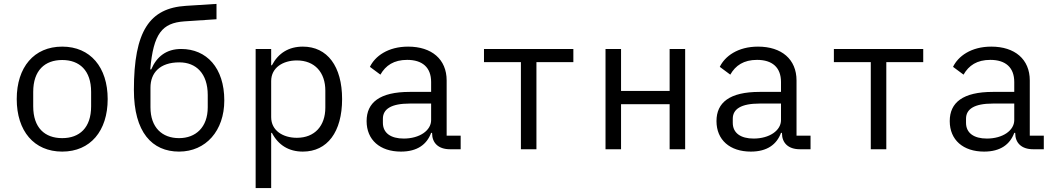

<svg xmlns="http://www.w3.org/2000/svg" viewBox="-20 -768 5441 988"><path d="M300.1 12.1C445 12.1 534.1 -94.1 534.1 -258.2C534.1 -421.9 445 -528.1 300.1 -528.1C154.8 -528.1 66.1 -421.9 66.1 -258.2C66.1 -94.1 154.8 12.1 300.1 12.1ZM150.9 -220.9V-295.1C150.9 -405.9 210.9 -459.2 300.1 -459.2C388.8 -459.2 448.9 -405.9 448.9 -295.1V-220.9C448.9 -110.1 388.8 -57.2 300.1 -57.2C210.9 -57.2 150.9 -110.1 150.9 -220.9Z M901.3 12.1C1039.1 12.1 1134.2 -95.2 1134.2 -251.1C1134.2 -419 1043 -516 912.3 -516C836.3 -516 786.2 -476.9 758.2 -410.9H753.2C769.2 -595.2 814.3 -649.9 928.3 -658L1094.1 -669V-747.9L936.1 -737.9C750 -725.9 669 -609 669 -305C669 -87 763.1 12.1 901.3 12.1ZM754.3 -215.9V-317.1C754.3 -393.1 802.2 -447.1 903.1 -447.1C989 -447.1 1049 -389.9 1049 -279.1V-215.9C1049 -112.9 987.2 -57.2 901.3 -57.2C814.3 -57.2 754.3 -111.9 754.3 -215.9Z M1295.5 199.9H1375.4V-84.2H1379.3C1412.3 -21 1466.3 12.1 1538.4 12.1C1664.4 12.1 1740.4 -89.1 1740.4 -258.2C1740.4 -426.8 1664.4 -528.1 1538.4 -528.1C1466.3 -528.1 1412.3 -495 1379.3 -432.2H1375.4V-516H1295.5ZM1375.4 -165.1V-350.9C1375.4 -420.1 1436.4 -457 1507.5 -457C1600.1 -457 1654.1 -394.9 1654.1 -301.8V-214.1C1654.1 -121.1 1600.1 -58.9 1507.5 -58.9C1436.4 -58.9 1375.4 -95.9 1375.4 -165.1Z M2295.5 0H2350.5V-70H2278.4V-354C2278.4 -463.1 2201.3 -528.1 2080.3 -528.1C1975.5 -528.1 1909.4 -478 1883.5 -424L1937.5 -383.9C1964.5 -431.1 2006.4 -459.9 2075.3 -459.9C2153.4 -459.9 2198.5 -421.2 2198.5 -345.9V-295.1H2088.4C1933.6 -295.1 1866.5 -240.1 1866.5 -144.9C1866.5 -47.9 1935.4 12.1 2043.3 12.1C2127.5 12.1 2176.5 -24.9 2198.5 -84.2H2203.5V-82C2203.5 -34.1 2234.4 0 2295.5 0ZM1950.3 -136V-157C1950.3 -207 1993.3 -235.1 2088.4 -235.1H2198.5V-149.9C2198.5 -96.9 2139.6 -55 2057.5 -55C1991.5 -55 1950.3 -83.1 1950.3 -136Z M2660.5 0H2740.4V-448.2H2930.4V-516H2470.5V-448.2H2660.5Z M3095.9 0H3175.8V-231.9H3425.8V0H3505.7V-516H3425.8V-300.1H3175.8V-516H3095.9Z M4095.9 0H4150.9V-70H4078.8V-354C4078.8 -463.1 4001.8 -528.1 3880.7 -528.1C3775.9 -528.1 3709.9 -478 3683.9 -424L3737.9 -383.9C3764.9 -431.1 3806.8 -459.9 3875.7 -459.9C3953.8 -459.9 3998.9 -421.2 3998.9 -345.9V-295.1H3888.8C3734 -295.1 3666.9 -240.1 3666.9 -144.9C3666.9 -47.9 3735.8 12.1 3843.8 12.1C3927.9 12.1 3976.9 -24.9 3998.9 -84.2H4003.9V-82C4003.9 -34.1 4034.8 0 4095.9 0ZM3750.7 -136V-157C3750.7 -207 3793.7 -235.1 3888.8 -235.1H3998.9V-149.9C3998.9 -96.9 3940 -55 3858 -55C3791.9 -55 3750.7 -83.1 3750.7 -136Z M4460.9 0H4540.8V-448.2H4730.8V-516H4271V-448.2H4460.9Z M5296.2 0H5351.2V-70H5279.1V-354C5279.1 -463.1 5202.1 -528.1 5081 -528.1C4976.2 -528.1 4910.2 -478 4884.2 -424L4938.2 -383.9C4965.2 -431.1 5007.1 -459.9 5076 -459.9C5154.1 -459.9 5199.2 -421.2 5199.2 -345.9V-295.1H5089.1C4934.3 -295.1 4867.2 -240.1 4867.2 -144.9C4867.2 -47.9 4936.1 12.1 5044 12.1C5128.2 12.1 5177.2 -24.9 5199.2 -84.2H5204.2V-82C5204.2 -34.1 5235.1 0 5296.2 0ZM4951 -136V-157C4951 -207 4994 -235.1 5089.1 -235.1H5199.2V-149.9C5199.2 -96.9 5140.3 -55 5058.2 -55C4992.2 -55 4951 -83.1 4951 -136Z"/></svg>

Font: Margiela Mono
Style: Regular
Weight: 400
Designer: Mike Abbink, Paul van der Laan, Pieter van Rosmalen
Foundry: Bold Monday
Version: Version 2.003 2021